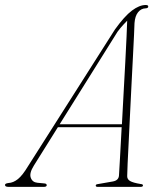

<svg xmlns="http://www.w3.org/2000/svg" viewBox="-56 -728 630 748"><path d="M76 -83Q57.5 -53.5 63.8 -35.8Q70 -18 89.5 -16L116 -13.5Q126 -13 126 -6.5Q126 0 114.5 0H-23Q-36.5 0 -36.5 -7.5Q-36.5 -13.5 -23 -15Q-4 -16 14 -30.5Q32 -45 53.5 -81L392 -613.5Q429 -665 458 -686.8Q487 -708.5 511.5 -708.5Q522 -708.5 521.5 -702.5Q521.5 -696 511 -695.5Q493.5 -695 481.8 -680.2Q470 -665.5 468 -638Q468 -627 466.2 -592.5Q464.5 -558 462 -508.5Q459.5 -459 456.5 -401.8Q453.5 -344.5 450.8 -286.8Q448 -229 445.5 -178.2Q443 -127.5 441.2 -91.2Q439.5 -55 439.5 -41.5Q439.5 -29.5 450.8 -22.8Q462 -16 492.5 -11Q501 -10.5 501 -5.5Q501 0 491.5 0H324.5Q317 0 317 -5Q317 -9.5 323.5 -10.5L383.5 -21Q406 -25 407.5 -44Q408.5 -61 411.5 -112.8Q414.5 -164.5 418 -232.5H169.5ZM402 -604.5 176.5 -244H419Q422 -302.5 425.5 -364.8Q429 -427 432 -484Q435 -541 437 -584.2Q439 -627.5 439.5 -647.5Q433.5 -641.5 423.8 -631Q414 -620.5 402 -604.5Z"/></svg>

Font: Fraunces 72pt Thin
Style: Italic
Weight: 100
Italic angle: -16°
Version: Version 1.000;[b76b70a41]